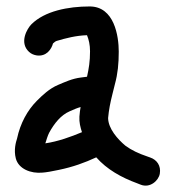

<svg xmlns="http://www.w3.org/2000/svg" viewBox="-20 -541 541 595"><path d="M29 -50C37.4 -17.7 75.3 -2.4 112.3 -6.1C123.2 -6.9 141 -9.9 162.2 -14.5C205.8 -23.5 242.7 -36.8 278.3 -53.4C311.4 -16 355.5 8.9 406.1 27.4L415.7 31.2C445.5 43.1 471.7 18 475.2 -2.5C479.5 -27.5 466 -45.9 445.5 -52.9L435.2 -56.6C410 -65 387.1 -75.8 368.5 -89.6C344.9 -109.4 315.8 -141.7 315 -175C317.3 -200.5 321.7 -222.7 328.3 -248.9L336.2 -280.6C344.9 -312.4 348 -343.9 348 -381C348 -428.9 334.4 -521 258 -521C190.8 -521 118.4 -506.7 77.3 -465.7C64.7 -453.1 38.3 -409.3 70.1 -380.1C76.8 -373.9 85.6 -370.4 94.2 -369.2C124.1 -365.2 139.8 -389.1 144.2 -406.3C149.2 -410.7 151.4 -412.7 155.6 -414.2C184.2 -422.7 215.3 -430.8 249.6 -431.9C255.1 -418.5 259 -402.6 259 -382C259 -350.3 255.4 -329.2 249.7 -303.2C243.5 -302.4 237.2 -301.6 230.9 -300.8C203.2 -297.4 181.7 -286.9 160.5 -278.1C133.1 -266.8 110.8 -245.2 94.3 -228.7C65.2 -199.5 42.9 -159.3 32.8 -111.5C29.4 -101.2 22.1 -76.6 29 -50ZM229.8 -209.3C228.3 -201 226.8 -191 226.1 -179.6C225 -162.3 229.1 -146.3 234 -131.4C201 -117.5 159.8 -102.5 120.5 -96.8C123.7 -107.2 127.8 -120.6 132.2 -129.4C148.2 -158.7 168.6 -184.3 195.9 -196.1C209.9 -202.2 218.1 -206 229.8 -209.3Z"/></svg>

Font: Just Breathe
Style: Bd
Weight: 400
Foundry: Cannot Into Space Fonts
Version: Version 0.72